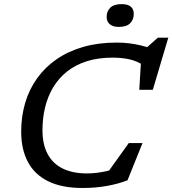

<svg xmlns="http://www.w3.org/2000/svg" viewBox="-20 -926 858 956"><path d="M597 -99.5 500 -44.5 621 -213.5H689.5L615 -28.5Q571.5 -11 514 -0.5Q456.5 10 391 10Q287.5 10 219.8 -23.5Q152 -57 118.8 -119.8Q85.5 -182.5 85.5 -270Q85.5 -346.5 105.5 -414Q125.5 -481.5 165.2 -536.8Q205 -592 262.5 -631.5Q320 -671 394.8 -692.5Q469.5 -714 560.5 -714Q594.5 -714 624.2 -710.2Q654 -706.5 681 -700Q708 -693.5 731.5 -684.5L703.5 -683L766 -738.5H818L741 -479H673.5L683 -636L694 -601.5Q658.5 -623.5 621.8 -631.2Q585 -639 540 -639Q468.5 -639 412 -621Q355.5 -603 314 -570Q272.5 -537 245.2 -491.8Q218 -446.5 204.8 -392.5Q191.5 -338.5 191.5 -278Q191.5 -206.5 217.5 -158.5Q243.5 -110.5 293 -86.5Q342.5 -62.5 412.5 -62.5Q458 -62.5 505.2 -72.8Q552.5 -83 597 -99.5ZM571.5 -792Q542.5 -792 526.8 -805.2Q511 -818.5 511 -842Q511 -870 529.2 -887.8Q547.5 -905.5 586 -905.5Q615.5 -905.5 630.8 -893.2Q646 -881 646 -857Q646 -828.5 628 -810.2Q610 -792 571.5 -792Z"/></svg>

Font: Newsreader 7pt
Style: Italic
Weight: 400
Italic angle: -17°
Designer: Hugues Gentile
Foundry: Production Type
Version: Version 1.003